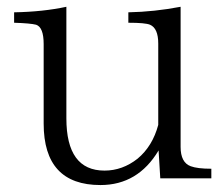

<svg xmlns="http://www.w3.org/2000/svg" viewBox="-20 -528 649 558"><path d="M594.2 -9.8H445.8L440.9 -90.8Q380.9 9.8 272 9.8Q106.9 9.8 106.9 -168.9V-399.9Q106.9 -448.7 85 -456.1Q68.4 -460.4 21 -461.9V-492.2Q105 -493.7 172.9 -508.3V-184.1Q172.9 -32.2 283.7 -32.2Q335.9 -32.2 379.9 -66.9Q423.3 -103 439.9 -165V-401.4Q439.9 -445.8 416 -456.1Q402.3 -461.9 353 -461.9V-492.2Q428.7 -493.7 504.9 -508.3V-101.1Q504.9 -55.7 534.2 -44.9Q553.7 -37.6 594.2 -37.6Z"/></svg>

Font: I.MingCP
Style: Regular
Weight: 400
Designer: I.Font Project
Version: Version 8.000; Sep 06, 2022